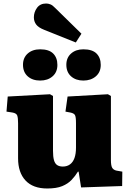

<svg xmlns="http://www.w3.org/2000/svg" viewBox="-20 -1060 740 1094"><path d="M249 14Q168 14 125.5 -31.5Q83 -77 83 -158V-358Q83 -387 78.5 -401Q74 -415 50 -419L17 -424L24 -510L265 -523L282 -513V-201Q282 -167 287.5 -147.5Q293 -128 305.5 -119.5Q318 -111 338 -111Q362 -111 379 -123.5Q396 -136 404.5 -160Q413 -184 413 -219V-359Q413 -394 407 -404.5Q401 -415 380 -419L353 -424L365 -510L595 -523L612 -513V-148Q612 -117 619 -104.5Q626 -92 643 -88L677 -82L676 0L442 8L428 -82H424Q408 -56 387.5 -34.5Q367 -13 334.5 0.5Q302 14 249 14ZM412 -818 232 -890Q199 -903 186 -920.5Q173 -938 173 -961Q173 -991 191 -1015.5Q209 -1040 243 -1040Q255 -1040 267.5 -1035Q280 -1030 295 -1014L444 -868ZM455 -601Q412 -601 385 -625Q358 -649 358 -691Q358 -731 385 -755Q412 -779 455 -779Q506 -779 530 -755Q554 -731 554 -690Q554 -649 526 -625Q498 -601 455 -601ZM209 -601Q165 -601 138 -625Q111 -649 111 -691Q111 -731 138 -755Q165 -779 209 -779Q259 -779 283 -755Q307 -731 307 -690Q307 -649 279.5 -625Q252 -601 209 -601Z"/></svg>

Font: Literata 18pt ExtraBold
Style: Regular
Weight: 800
Designer: Latin by Veronika Burian and Jose Scaglione. Greek by Irene Vlachou. Cyrillic by Vera Evstafieva.
Foundry: TypeTogether
Version: Version 3.103;gftools[0.9.29]